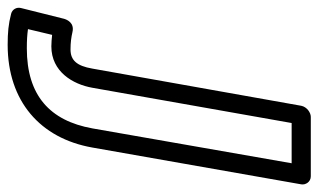

<svg xmlns="http://www.w3.org/2000/svg" viewBox="-210 -408 831 501"><g transform="rotate(90 205.5 -157.5)"><path d="M76 124C142 124 175 68 184 17L276 -503H381L290 17C270 128 204 188 81 188C60 188 45 187 31 185L46 122C57 123 65 124 76 124ZM84 74C66 74 52 72 39 69C14 63 6 84 4 91L-24 203C-27 214 -21 226 -9 229C18 236 40 238 72 238C219 238 316 153 340 17L436 -528C438 -539 430 -553 415 -553H260C249 -553 234 -543 231 -528L134 17C127 58 112 74 84 74Z"/></g></svg>

Font: Asimov
Style: WidOuIt
Weight: 500
Designer: Google
Version: Version 2.000980; 2014